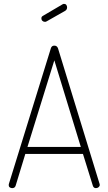

<svg xmlns="http://www.w3.org/2000/svg" viewBox="-20 -973 561 993"><path d="M43 0Q36 0 30.5 -4Q25 -8 25 -16Q25 -20 26 -22L243 -723Q247 -737 261 -737Q275 -737 280 -723L495 -22Q495 -20 495.5 -19.5Q496 -19 496 -17Q496 -10 490 -5Q484 0 476 0Q464 0 460 -13L409 -177H111L61 -13Q57 0 43 0ZM398 -213 261 -661 122 -213ZM222 -863Q217 -860 213 -860Q205 -860 199.5 -865Q194 -870 194 -878Q194 -887 202 -891L304 -951Q308 -953 311 -953Q319 -953 323 -947.5Q327 -942 327 -935Q327 -923 317 -917Z"/></svg>

Font: AkaAcidDosis
Style: ExtraLight
Weight: 250
Designer: Edgar Tolentino, Pablo Impallari, Igino Marini, Aka-Acid
Foundry: Edgar Tolentino, Pablo Impallari, Igino Marini, Aka-Acid
Version: Version 1.007